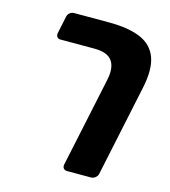

<svg xmlns="http://www.w3.org/2000/svg" viewBox="-105 -655 764 864"><g transform="rotate(15 277.0 -223.5)"><path d="M356 -321Q368 -379 346 -409.5Q324 -440 263 -440H105Q95 -440 89.5 -447Q84 -454 86 -465L103 -546Q105 -557 114 -564Q123 -571 134 -571H297Q387 -571 443 -547.5Q499 -524 519 -470.5Q539 -417 520 -327L430 99Q428 109 418.5 116.5Q409 124 399 124H287Q276 124 270.5 117Q265 110 267 99Z"/></g></svg>

Font: Rubik
Style: Bold Italic
Weight: 700
Italic angle: -12°
Designer: Hubert and Fischer
Foundry: Hubert and Fischer
Version: Version 2.300;gftools[0.9.30]